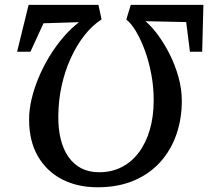

<svg xmlns="http://www.w3.org/2000/svg" viewBox="-20 -763 859 792"><path d="M819 -743 814 -549.5H763.5L748 -672L580 -675.5Q604.5 -655 630.8 -619.8Q657 -584.5 679.8 -539.5Q702.5 -494.5 716.2 -445Q730 -395.5 730 -347Q730 -273.5 707.8 -208.8Q685.5 -144 641.5 -95Q597.5 -46 532.5 -18.2Q467.5 9.5 382 9.5Q299.5 9.5 236 -23.2Q172.5 -56 136.2 -118.8Q100 -181.5 100 -270.5Q100 -310.5 110.5 -355Q121 -399.5 139.8 -444Q158.5 -488.5 184.2 -530.8Q210 -573 240.8 -609Q271.5 -645 306 -671.5L159.5 -667L105.5 -549.5H50.5L98 -743H386L399 -683Q361 -658.5 329 -618Q297 -577.5 272.8 -525Q248.5 -472.5 234.8 -411.5Q221 -350.5 220.5 -284Q220 -231 230.5 -188.8Q241 -146.5 262.2 -116Q283.5 -85.5 315 -69Q346.5 -52.5 389 -52.5Q439.5 -52.5 481 -73.2Q522.5 -94 552.2 -133.5Q582 -173 598 -227.8Q614 -282.5 614 -350.5Q614 -404 604.2 -456.2Q594.5 -508.5 578 -553.8Q561.5 -599 541.5 -632.8Q521.5 -666.5 501 -682.5L519.5 -743Z"/></svg>

Font: Merriweather Medium
Style: Italic
Weight: 500
Italic angle: -7.8°
Version: Version 2.101